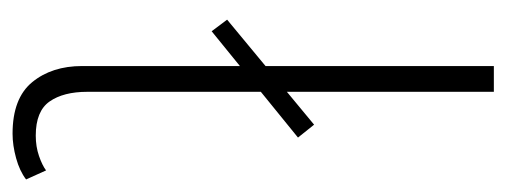

<svg xmlns="http://www.w3.org/2000/svg" viewBox="-264 -516 787 298"><g transform="rotate(90 129.0 -366.5)"><path d="M187 7Q132 7 107 -23.5Q82 -54 82 -101V-740H122V-109Q122 -72 137 -50.5Q152 -29 190 -29Q207 -29 221.5 -34Q236 -39 244 -45L258 -14Q245 -4 225 1.5Q205 7 187 7ZM28 -302 10 -326 173 -461 193 -436Z"/></g></svg>

Font: Livvic ExtraLight
Style: Regular
Weight: 275
Designer: Jacques Le Bailly, Baron von Fonthausen
Version: Version 1.001; ttfautohint (v1.8.2)